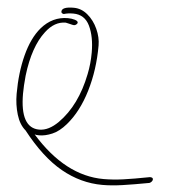

<svg xmlns="http://www.w3.org/2000/svg" viewBox="-78 -1054 1313 1483"><g transform="rotate(5 578.5 -312.0)"><path d="M144 -8Q97 -47 74 -123Q51 -199 51 -283Q51 -448 86.5 -585Q122 -722 191 -803Q275 -900 395 -900Q424 -900 448.5 -892.5Q473 -885 473 -872Q473 -865 464 -857.5Q455 -850 446 -850Q438 -850 408 -858Q384 -864 381 -864Q294 -864 228 -777Q135 -657 108 -429Q100 -347 100 -289Q100 -23 249 -23Q322 -23 395 -96Q535 -237 584 -483Q601 -565 601 -651Q601 -774 561.5 -856.5Q522 -939 433 -939Q391 -939 360 -929Q340 -932 340 -946Q340 -984 433 -984Q492 -984 541.5 -942.5Q591 -901 620 -837Q649 -773 649 -710Q649 -522 599.5 -356Q550 -190 458 -84Q407 -25 353 -2Q299 21 253 21Q227 21 217 17Q480 314 777 314Q850 314 929 303Q1008 292 1133 268Q1157 268 1157 283Q1157 292 1150 300.5Q1143 309 1133 313Q1009 336 925.5 348Q842 360 772 360Q604 360 450 273Q296 186 144 -8Z"/></g></svg>

Font: Bad Script
Style: Regular
Weight: 400
Italic angle: -10°
Designer: Roman Shchyukin (Gaslight Type Foundry), Cyreal (Charset Expansion)
Foundry: Gaslight
Version: Version 2.000